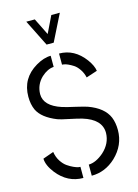

<svg xmlns="http://www.w3.org/2000/svg" viewBox="-133 -968 748 1042"><g transform="rotate(-15 241.5 -446.5)"><path d="M122.1 -896.5H169.9L216.8 -801.8L262.7 -896.5H310.5L236.3 -748H196.3ZM19.5 -154.3 80.1 -175.8Q85 -145.5 99.6 -123Q114.3 -100.6 131.3 -88.9Q148.4 -77.1 164.6 -69.8Q180.7 -62.5 191.4 -60.5L202.1 -59.6V2.9Q114.3 2.9 55.7 -71.3Q20.5 -116.2 19.5 -154.3ZM27.3 -500Q27.3 -603.5 118.2 -657.2Q163.1 -683.6 202.1 -683.6V-621.1Q167 -619.1 132.8 -587.9Q93.8 -550.8 92.8 -497.1Q92.8 -430.7 188.5 -399.4Q212.9 -391.6 261.7 -380.9Q307.6 -370.1 325.2 -364.3Q412.1 -333 437.5 -272.5Q450.2 -241.2 450.2 -200.2Q450.2 -115.2 384.8 -52.7Q325.2 2.9 249 2.9V-59.6Q290 -60.5 334 -98.6Q382.8 -142.6 383.8 -202.1Q383.8 -278.3 280.3 -309.6Q256.8 -316.4 210 -326.2Q162.1 -335.9 147.5 -341.8Q66.4 -374 42 -424.8Q27.3 -457 27.3 -500ZM249 -621.1V-683.6Q335 -683.6 392.6 -605.5Q418.9 -569.3 422.9 -540L360.4 -519.5Q354.5 -545.9 340.3 -566.4Q326.2 -586.9 311 -596.7Q295.9 -606.4 281.7 -612.8Q267.6 -619.1 257.8 -620.1Z"/></g></svg>

Font: Post No Bills Colombo Medium
Style: Regular
Weight: 500
Designer: Kosala Senevirathne, Siva Puranthara, Lasantha Premarathna, Tharique Azeez
Foundry: Mooniak
Version: Version 1.220 ; ttfautohint (v1.6)